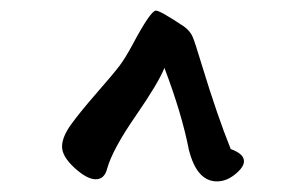

<svg xmlns="http://www.w3.org/2000/svg" viewBox="-20 -728 540 362"><path d="M336 -446Q323 -513 290 -600Q279 -572 235.5 -509Q192 -446 182 -410Q177 -390 160.5 -390Q144 -390 120.5 -411.5Q97 -433 97 -451.5Q97 -470 114.5 -494Q132 -518 163 -553.5Q194 -589 205 -603.5Q216 -618 230 -644Q264 -708 274 -708Q282 -708 327 -678Q339 -669 343.5 -658Q348 -647 361 -604Q390 -509 415 -447Q440 -438 440 -424Q440 -413 423.5 -399.5Q407 -386 389 -386Q351 -386 336 -446Z"/></svg>

Font: Devonshire
Style: Regular
Weight: 400
Designer: Astigmatic (AOETI)
Foundry: Astigmatic (AOETI)
Version: Version 1.001